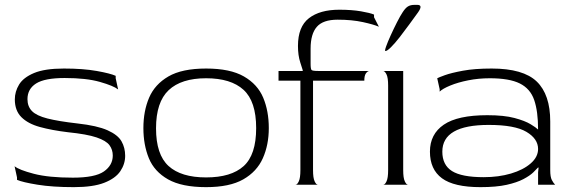

<svg xmlns="http://www.w3.org/2000/svg" viewBox="-20 -760 2346 790"><path d="M284 10Q196 10 134.5 0Q73 -10 50 -20V-30L40 -76Q58 -61 119 -45Q180 -29 280 -29Q371 -29 407.5 -54.5Q444 -80 444 -120Q444 -144 430.5 -162.5Q417 -181 377.5 -194.5Q338 -208 259 -216Q193 -224 144 -237.5Q95 -251 68 -278Q41 -305 41 -351Q41 -383 58.5 -412Q76 -441 120 -459.5Q164 -478 243 -478Q322 -478 378 -468Q434 -458 456 -448V-438L466 -392Q447 -407 391 -423Q335 -439 246 -439Q164 -439 128.5 -416.5Q93 -394 93 -352Q93 -322 111.5 -303Q130 -284 175 -272.5Q220 -261 299 -252Q380 -243 422.5 -224Q465 -205 480 -178.5Q495 -152 495 -119Q495 -85 475 -55.5Q455 -26 409 -8Q363 10 284 10Z M828 10Q728 10 671.5 -22Q615 -54 592.5 -109Q570 -164 570 -233Q570 -303 593.5 -358Q617 -413 673 -445.5Q729 -478 828 -478Q927 -478 983.5 -445.5Q1040 -413 1063 -358Q1086 -303 1086 -233Q1086 -164 1061.5 -109Q1037 -54 981 -22Q925 10 828 10ZM828 -30Q931 -30 982.5 -76.5Q1034 -123 1034 -233Q1034 -343 982 -390.5Q930 -438 828 -438Q726 -438 674 -389Q622 -340 622 -232Q622 -124 673.5 -77Q725 -30 828 -30Z M1196 0Q1203 0 1209.5 -14Q1216 -28 1216 -60V-428H1126V-468H1225L1226 -470Q1225 -474 1215.5 -503Q1206 -532 1206 -571Q1206 -650 1251 -685Q1296 -720 1376 -720Q1427 -720 1465 -713.5Q1503 -707 1519 -700V-689L1539 -650Q1519 -659 1473.5 -669Q1428 -679 1369 -679Q1309 -679 1283.5 -649.5Q1258 -620 1258 -560V-498Q1258 -476 1262 -472Q1266 -468 1289 -468H1499Q1492 -467 1485.5 -458Q1479 -449 1479 -428H1268V-60Q1268 -28 1274.5 -14Q1281 0 1288 0Z M1557 0Q1564 0 1570.5 -14Q1577 -28 1577 -60V-408Q1577 -440 1570.5 -453.5Q1564 -467 1557 -468H1639V-60Q1639 -28 1645.5 -14Q1652 0 1659 0ZM1566 -550Q1562 -550 1568.5 -568.5Q1575 -587 1587.5 -614.5Q1600 -642 1613.5 -668.5Q1627 -695 1637 -710Q1648 -727 1658.5 -733.5Q1669 -740 1686 -740H1697Q1722 -740 1700 -709Q1684 -687 1664 -659.5Q1644 -632 1624.5 -607Q1605 -582 1589 -566Q1573 -550 1566 -550Z M1957 10Q1848 10 1798.5 -26.5Q1749 -63 1749 -136Q1749 -208 1806 -247Q1863 -286 1985 -286Q2054 -286 2097 -274.5Q2140 -263 2163 -249Q2186 -235 2194 -227Q2194 -302 2178 -348.5Q2162 -395 2119 -416.5Q2076 -438 1995 -438Q1949 -438 1906.5 -429.5Q1864 -421 1832.5 -408Q1801 -395 1789 -383V-393L1779 -438Q1784 -441 1810 -450.5Q1836 -460 1884.5 -469Q1933 -478 2003 -478Q2133 -478 2188.5 -424.5Q2244 -371 2244 -260V-60Q2244 -32 2250.5 -19.5Q2257 -7 2264 0H2194V-51L2196 -70L2194 -71Q2188 -64 2174 -50.5Q2160 -37 2133.5 -23Q2107 -9 2064.5 0.5Q2022 10 1957 10ZM1970 -31Q2032 -31 2082.5 -46Q2133 -61 2163.5 -87.5Q2194 -114 2194 -147Q2194 -189 2146 -217.5Q2098 -246 1991 -246Q1800 -246 1800 -136Q1800 -81 1840 -56Q1880 -31 1970 -31Z"/></svg>

Font: Red Rose Light
Style: Regular
Weight: 300
Designer: Jaikishan Patel
Version: Version 1.001; ttfautohint (v1.8.3)